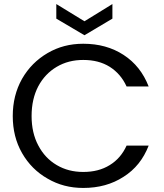

<svg xmlns="http://www.w3.org/2000/svg" viewBox="-20 -922 812 948"><path d="M43 -349C43 -349 43 -349 43 -349C43 -281 58 -220 89 -166C120 -112 162 -70 215 -40C268 -9 326 6 391 6C391 6 391 6 391 6C467 6 533 -12 590 -49C647 -85 688 -136 714 -203C714 -203 605 -203 605 -203C605 -203 605 -203 605 -203C586 -161 558 -129 522 -107C485 -84 442 -73 391 -73C391 -73 391 -73 391 -73C342 -73 299 -84 260 -107C221 -130 191 -162 169 -204C147 -245 136 -294 136 -349C136 -349 136 -349 136 -349C136 -405 147 -454 169 -496C191 -537 221 -569 260 -592C299 -615 342 -626 391 -626C391 -626 391 -626 391 -626C442 -626 485 -615 522 -592C558 -569 586 -537 605 -495C605 -495 714 -495 714 -495C714 -495 714 -495 714 -495C688 -562 647 -614 590 -651C533 -688 467 -706 391 -706C391 -706 391 -706 391 -706C326 -706 268 -691 215 -660C162 -629 120 -587 89 -533C58 -478 43 -417 43 -349ZM535 -902C535 -902 397 -817 397 -817C397 -817 258 -902 258 -902C258 -902 258 -830 258 -830C258 -830 397 -748 397 -748C397 -748 535 -830 535 -830C535 -830 535 -902 535 -902Z"/></svg>

Font: Girnar Poppins
Style: Regular
Weight: 500
Designer: Ninad Kale (Devanagari), Jonny Pinhorn (Latin)
Foundry: Indian Type Foundry
Version: ""